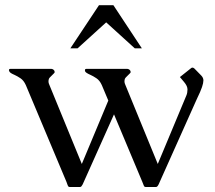

<svg xmlns="http://www.w3.org/2000/svg" viewBox="-20 -725 844 754"><path d="M256.3 -535.2 368.7 -704.6H425.3L537.1 -535.2H509.3L397 -637.2L284.7 -535.2ZM711.9 -350.1Q716.3 -360.4 716.3 -373.8Q716.3 -387.2 702.6 -403.3L686.5 -422.4L730 -457Q732.4 -459.5 735.8 -459.5Q739.3 -459.5 743.2 -456.1L770.5 -428.2Q778.8 -419.4 778.8 -409.4Q778.8 -399.4 773.4 -383.3Q768.1 -367.2 752.9 -335.9L603 -1Q600.6 3.9 598.1 6.6Q595.7 9.3 592.8 9.3H551.8Q548.3 9.3 546.6 7.1Q544.9 4.9 542.7 -1.2Q540.5 -7.3 539.1 -10.3L427.7 -275.9L304.7 -1Q302.2 3.9 299.8 6.6Q297.4 9.3 294.4 9.3H253.4Q250 9.3 248.3 7.1Q246.6 4.9 244.4 -1.2Q242.2 -7.3 241.2 -10.3L81.5 -390.6Q73.2 -409.2 60.3 -417.7Q47.4 -426.3 37.4 -430.7Q27.3 -435.1 22.7 -438.2Q18.1 -441.4 16.6 -444.6Q15.1 -447.8 15.1 -449.2Q15.1 -450.7 15.6 -452.1Q17.1 -454.6 21 -454.6H181.2Q184.6 -454.6 189 -452.1Q192.9 -448.7 193.8 -446.5Q194.8 -444.3 194.8 -441.7Q194.8 -439 184.1 -429.2Q173.3 -419.4 171.9 -414.8Q170.4 -410.2 170.4 -404.8Q170.4 -399.4 173.3 -393.1L301.3 -81.1L405.3 -330.1L379.9 -390.6Q371.6 -409.2 358.6 -417.7Q345.7 -426.3 335.7 -430.7Q325.7 -435.1 320.3 -438.7Q314.9 -442.4 314.2 -445.1Q313.5 -447.8 313.5 -449.2Q313.5 -450.7 314 -452.1Q315.4 -454.6 319.3 -454.6H479.5Q482.9 -454.6 487.3 -452.1Q491.2 -448.7 492.2 -446.5Q493.2 -444.3 493.2 -441.7Q493.2 -439 482.4 -429.2Q471.7 -419.4 470.2 -414.8Q468.8 -410.2 468.8 -404.8Q468.8 -399.4 471.7 -393.1L599.6 -81.1Z"/></svg>

Font: Caudex
Style: Regular
Weight: 400
Version: Version 1.04